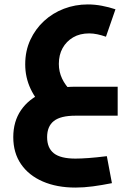

<svg xmlns="http://www.w3.org/2000/svg" viewBox="-20 -523 617 868"><path d="M321 325Q237 325 173.5 297.5Q110 270 75 219Q40 168 40 97Q40 26 75 -25Q110 -76 173.5 -103.5Q237 -131 321 -131H512V0H321Q254 0 223.5 24Q193 48 193 97Q193 146 223.5 170Q254 194 321 194Q345 194 380 191.5Q415 189 463 183L486 305Q441 314 400 319.5Q359 325 321 325ZM193 -20Q143 -69 118.5 -121Q94 -173 94 -232Q94 -293 117 -342.5Q140 -392 179 -428Q218 -464 269 -483.5Q320 -503 377 -503Q408 -503 440 -497Q472 -491 502 -481L459 -357Q439 -364 420 -368Q401 -372 383 -372Q341 -372 310.5 -354Q280 -336 263 -305.5Q246 -275 246 -234Q246 -199 260.5 -168Q275 -137 303 -110Z"/></svg>

Font: Cairo ExtraBold
Style: Regular
Weight: 800
Designer: Mohamed Gaber, Accademia di Belle Arti di Urbino
Foundry: Kief Type Foundry, Accademia di Belle Arti di Urbino
Version: Version 3.117